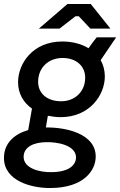

<svg xmlns="http://www.w3.org/2000/svg" viewBox="-37 -738 605 967"><path d="M269 -148C414 -148 491 -259 491 -353C491 -384 483 -412 470 -435L548 -550H450C440 -538 423 -516 409 -495C373 -517 327 -529 277 -529C127 -529 54 -417 54 -324C54 -267 81 -221 124 -191L105 -83C33 -62 -18 -15 -17 59C-16 173 121 210 218 209C384 208 446 121 445 49C444 -64 297 -97 197 -96H194L204 -155C225 -151 246 -148 269 -148ZM271 -228C202 -228 155 -266 155 -326C155 -397 207 -446 278 -446C346 -446 392 -406 392 -347C392 -277 341 -228 271 -228ZM220 129C165 130 82 111 82 52C82 1 135 -22 198 -22C247 -23 345 -9 346 55C346 82 325 129 220 129ZM519 -594 420 -718H303L159 -594H263L343 -656H360L418 -594Z"/></svg>

Font: Fixel Text 20240404 Medium
Style: Italic
Weight: 500
Width: 4
Italic angle: -10°
Designer: AlfaBravo + MacPaw
Foundry: Kyrylo Tkachov, Marchela Mozhyna, Serhii Makarenko, Maria Weinstein, Zakhar Kryvoshyya
Version: Version 1.211;Glyphs 3.2 (3225)